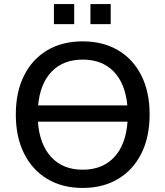

<svg xmlns="http://www.w3.org/2000/svg" viewBox="-20 -918 815 947"><path d="M388 9Q287 9 213 -35.5Q139 -80 98.5 -161.5Q58 -243 58 -353Q58 -464 98.5 -545Q139 -626 213 -670Q287 -714 388 -714Q488 -714 562.5 -670Q637 -626 677.5 -545Q718 -464 718 -354Q718 -243 677.5 -161.5Q637 -80 562.5 -35.5Q488 9 388 9ZM388 -624Q292 -624 235 -565Q178 -506 168 -398H608Q598 -506 541 -565Q484 -624 388 -624ZM388 -81Q486 -81 543.5 -143Q601 -205 609 -318H167Q175 -206 232.5 -143.5Q290 -81 388 -81ZM426 -799V-898H526V-799ZM246 -799V-898H346V-799Z"/></svg>

Font: Nunito Sans SemiBold
Style: Regular
Weight: 600
Designer: Vernon Adams
Foundry: Vernon Adams
Version: Version 3.101; ttfautohint (v1.8.4.7-5d5b);gftools[0.9.27]